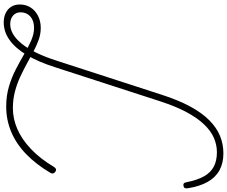

<svg xmlns="http://www.w3.org/2000/svg" viewBox="-112 -1058 1191 1006"><g transform="rotate(90 483.0 -554.5)"><path d="M97 21Q70 21 48.5 11Q27 1 15 -18Q3 -37 3 -63Q3 -95 18.5 -119.5Q34 -144 62 -158.5Q90 -173 126 -173Q158 -173 188.5 -162Q219 -151 250 -134.5Q281 -118 314.5 -99.5Q348 -81 384 -64.5Q420 -48 460.5 -37.5Q501 -27 546 -27Q602 -27 656 -50.5Q710 -74 760.5 -122Q811 -170 854 -242Q859 -250 865 -252.5Q871 -255 880 -249Q886 -245 888 -238.5Q890 -232 886 -225Q842 -150 788 -97.5Q734 -45 671 -18.5Q608 8 538 8Q482 8 434 -6Q386 -20 343.5 -42Q301 -64 263.5 -86Q226 -108 191.5 -123Q157 -138 126 -138Q88 -138 66 -118.5Q44 -99 44 -67Q44 -43 61 -28Q78 -13 106 -13Q160 -13 209.5 -74.5Q259 -136 298 -258L476 -807Q504 -894 537.5 -956Q571 -1018 610 -1056.5Q649 -1095 692 -1112.5Q735 -1130 783 -1130Q834 -1130 871.5 -1109.5Q909 -1089 932.5 -1047.5Q956 -1006 966 -943Q967 -934 965 -928.5Q963 -923 954 -921Q946 -919 941 -922.5Q936 -926 934 -938Q923 -993 903.5 -1028Q884 -1063 853 -1079.5Q822 -1096 777 -1096Q738 -1096 701.5 -1080Q665 -1064 631.5 -1029Q598 -994 567.5 -937.5Q537 -881 510 -798L333 -252Q304 -160 268 -100Q232 -40 189 -9.5Q146 21 97 21Z"/></g></svg>

Font: Playwrite CU Thin
Style: Regular
Weight: 250
Designer: Veronika Burian, José Scaglione
Foundry: TypeTogether
Version: Version 1.002